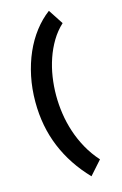

<svg xmlns="http://www.w3.org/2000/svg" viewBox="-147 -863 714 1125"><g transform="rotate(-15 210.0 -300.5)"><path d="M330.1 -710.4Q291.5 -674.8 263.9 -628.7Q236.3 -582.5 218.5 -530.3Q200.7 -478 192.1 -421.9Q183.6 -365.7 183.6 -310.1Q183.6 -254.9 191.9 -198.7Q200.2 -142.6 218.3 -87.6Q236.3 -32.7 265.1 19.3Q293.9 71.3 335 117.2L261.2 200.2Q160.6 95.7 108.4 -30.3Q56.2 -156.2 56.2 -305.2Q56.2 -385.3 71.5 -459.2Q86.9 -533.2 115 -597.2Q143.1 -661.1 182.9 -712.9Q222.7 -764.6 271 -800.8Z"/></g></svg>

Font: Andika New Basic
Style: Bold
Weight: 700
Designer: Victor Gaultney, Annie Olsen, Pablo Ugerman
Foundry: SIL International
Version: Version 5.500; ttfautohint (v1.8.3)